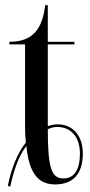

<svg xmlns="http://www.w3.org/2000/svg" viewBox="-20 -696 343 735"><path d="M10 15 19 19C32 -40 50 -98 81 -137C91 -36 124 10 191 10C262 10 297 -33 297 -108C297 -176 260 -220 200 -220C187 -220 174 -217 163 -213V-526H265V-536H163V-676H153C142 -585 106 -536 16 -536V-526H76V-205C76 -189 77 -165 79 -150C49 -114 24 -54 10 15ZM223 -13C177 -13 163 -52 163 -201C174 -207 187 -210 199 -210C253 -210 286 -170 286 -108C286 -49 266 -13 223 -13Z"/></svg>

Font: Noto Serif Display ExtraCondensed
Style: Regular
Weight: 400
Width: 2
Designer: Monotype Design Team
Foundry: Monotype Imaging Inc.
Version: Version 2.009